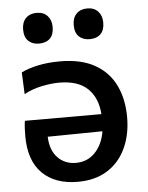

<svg xmlns="http://www.w3.org/2000/svg" viewBox="-53 -767 632 822"><g transform="rotate(-5 263.5 -356.0)"><path d="M248.5 11.5Q151.5 11.5 96.2 -43Q41 -97.5 41 -204Q41 -242 45 -268.5H374Q369 -339 327.5 -378.8Q286 -418.5 205 -418.5Q172 -418.5 130.5 -410Q89 -401.5 54 -382.5L50 -476Q78.5 -490.5 121.5 -499.8Q164.5 -509 216.5 -509Q308 -509 367 -475.2Q426 -441.5 454.2 -382.2Q482.5 -323 482.5 -246.5Q482.5 -171 455.2 -112.8Q428 -54.5 375.8 -21.5Q323.5 11.5 248.5 11.5ZM247.5 -70Q297 -70 330 -104.5Q363 -139 372 -195L136.5 -192Q138.5 -134 169.2 -102Q200 -70 247.5 -70ZM352 -592.5Q323.5 -592.5 306.2 -609Q289 -625.5 289 -658.5Q289 -689.5 306.2 -707Q323.5 -724.5 353 -724.5Q382.5 -724.5 399.2 -706.2Q416 -688 416 -658.5Q416 -625.5 399 -609Q382 -592.5 352 -592.5ZM134.5 -592.5Q106 -592.5 88.8 -609Q71.5 -625.5 71.5 -658.5Q71.5 -689.5 88.8 -707Q106 -724.5 135.5 -724.5Q165 -724.5 181.8 -706.2Q198.5 -688 198.5 -658.5Q198.5 -625.5 181.5 -609Q164.5 -592.5 134.5 -592.5Z"/></g></svg>

Font: Heraclito Medium
Style: Regular
Weight: 500
Designer: Kostas Bartsokas (font) & Cristiano Sobral (main changes)
Foundry: Kostas Bartsokas (font) & Cristiano Sobral (main changes)
Version: Version 1.00;July 8, 2020;FontCreator 13.0.0.2655 64-bit